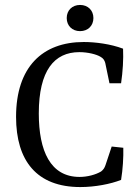

<svg xmlns="http://www.w3.org/2000/svg" viewBox="-20 -747 563 777"><path d="M305 10C364 10 427 -2 470 -19C477 -62 480 -110 479 -149L432 -154L407 -79C403 -67 398 -60 389 -53C367 -40 334 -31 302 -31C184 -31 137 -136 137 -288C137 -462 200 -536 301 -536C336 -536 371 -527 387 -517C398 -511 403 -503 406 -492L423 -410H470C477 -458 480 -508 478 -550C428 -569 366 -577 319 -577C152 -577 45 -476 45 -274C45 -96 129 10 305 10ZM358 -674C358 -705 336 -727 304 -727C272 -727 250 -705 250 -674C250 -643 272 -621 304 -621C336 -621 358 -643 358 -674Z"/></svg>

Font: Yrsa
Style: Regular
Weight: 400
Designer: Anna Giedrys (Yrsa+Rasa design), David Brezina (Yrsa art-direction, Rasa art-direction, design)
Foundry: Rosetta Type Foundry
Version: Version 1.001;PS 1.1;hotconv 1.0.88;makeotf.lib2.5.647800